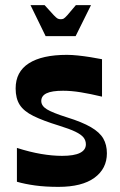

<svg xmlns="http://www.w3.org/2000/svg" viewBox="-20 -718 469 749"><path d="M46 -9V-141Q96 -125 140 -117.5Q184 -110 222 -110Q269 -110 292 -121.5Q315 -133 315 -155Q315 -170 306 -181.5Q297 -193 274.5 -204Q252 -215 210 -228Q148 -247 110.5 -265.5Q73 -284 57 -309Q41 -334 41 -373Q41 -438 92.5 -471Q144 -504 241 -504Q260 -504 284 -501.5Q308 -499 333 -495Q358 -491 378 -487V-341Q332 -352 295 -358Q258 -364 226 -364Q182 -364 161.5 -354Q141 -344 141 -324Q141 -305 163 -291.5Q185 -278 242 -260Q300 -242 334.5 -222Q369 -202 383 -177.5Q397 -153 397 -120Q397 -60 348.5 -24.5Q300 11 208 11Q157 11 117 5.5Q77 0 46 -9ZM158 -577 99 -698H154Q179 -670 189.5 -659Q200 -648 205 -645.5Q210 -643 217 -643Q224 -643 228.5 -645.5Q233 -648 243 -659Q253 -670 276 -698H335L275 -577Z"/></svg>

Font: Ojuju ExtraLight
Style: Bold
Weight: 700
Version: Version 1.000